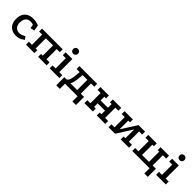

<svg xmlns="http://www.w3.org/2000/svg" viewBox="333 -2121 3729 3729"><g transform="rotate(45 2197.5 -256.5)"><path d="M352 -369Q333 -376 315 -378.5Q297 -381 277 -381Q213 -381 177.5 -340Q142 -299 142 -218Q142 -144 180.5 -104.5Q219 -65 275 -65Q307 -65 341 -76.5Q375 -88 408 -111L449 -50Q421 -29 395 -14Q369 1 339.5 9Q310 17 269 17Q200 17 148 -10.5Q96 -38 68 -91Q40 -144 40 -218Q40 -297 69 -350.5Q98 -404 151.5 -431.5Q205 -459 276 -459Q316 -459 352.5 -451Q389 -443 430 -430L450 -308L366 -290Z M531 -441H1098V-361H1013V-80H1098V0H865V-80H913V-361H716V-80H763V0H531V-80H615V-361H531Z M1181 -440H1365V-80H1448V0H1181V-80H1264V-361H1181ZM1303 -656Q1333 -656 1351.5 -637.5Q1370 -619 1370 -589Q1370 -559 1351.5 -541Q1333 -523 1303 -523Q1274 -523 1256 -541Q1238 -559 1238 -589Q1238 -619 1256 -637.5Q1274 -656 1303 -656Z M1505 142 1504 -80H1569Q1590 -91 1603 -117Q1616 -143 1623 -175.5Q1630 -208 1634 -241Q1638 -274 1640 -299L1645 -360H1560V-440H2046V-360H1957V-80H2046V142H1948V0H1603V142ZM1667 -80H1857V-360H1727L1720 -288Q1713 -208 1701.5 -155.5Q1690 -103 1667 -80Z M2136 -440H2368V-361H2321V-259H2523V-361H2476V-440H2708V-361H2624V-80H2708V0H2476V-80H2523V-179H2321V-80H2368V0H2136V-80H2220V-361H2136Z M2798 -441H3026V-361H2978V-122L3181 -440L3361 -441V-361H3276V-80H3361V0H3133V-80H3181V-322L2978 0H2798V-80H2882V-361H2798Z M3926 143V0H3450V-80H3540V-361H3450V-440H3682V-361H3640V-80H3830V-361H3787V-440H4020V-361H3929V-80H4019V143Z M4104 -440H4288V-80H4371V0H4104V-80H4187V-361H4104ZM4226 -656Q4256 -656 4274.5 -637.5Q4293 -619 4293 -589Q4293 -559 4274.5 -541Q4256 -523 4226 -523Q4197 -523 4179 -541Q4161 -559 4161 -589Q4161 -619 4179 -637.5Q4197 -656 4226 -656Z"/></g></svg>

Font: Podkova SemiBold
Style: Regular
Weight: 600
Designer: Ilya Yudin
Foundry: Cyreal (www.cyreal.org)
Version: Version 2.103